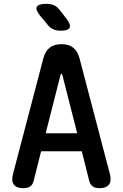

<svg xmlns="http://www.w3.org/2000/svg" viewBox="-20 -970 640 1000"><path d="M218 -276H382L305 -579Q303 -586 300 -586Q297 -586 295 -579ZM445 -27 406 -182H194L155 -27Q150 -8 137.5 1Q125 10 101 10Q66 10 52 -8.5Q38 -27 48 -65L206 -667Q216 -704 239 -722Q262 -740 300 -740Q338 -740 361 -722Q384 -704 394 -667L552 -65Q562 -27 547.5 -8.5Q533 10 499 10Q475 10 462.5 0.5Q450 -9 445 -27ZM295 -810Q275 -810 258.5 -817Q242 -824 229 -840L190 -887Q163 -920 172 -935Q181 -950 222 -950Q245 -950 261.5 -942.5Q278 -935 291 -918L326 -873Q350 -841 342.5 -825.5Q335 -810 295 -810Z"/></svg>

Font: Maple Mono SemiBold
Style: Regular
Weight: 600
Monospace: yes
Designer: subframe7536
Version: Version 7.000